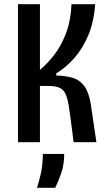

<svg xmlns="http://www.w3.org/2000/svg" viewBox="-20 -680 521 918"><path d="M66 0V-660H171V-346Q205 -374 238 -416Q271 -458 294.5 -518Q318 -578 322 -660H435Q429 -575 402 -511Q375 -447 335 -402Q295 -357 249 -329V-319Q293 -318 327 -308Q361 -298 383 -268.5Q405 -239 414 -182L441 0H332L316 -125Q309 -181 300.5 -212Q292 -243 272.5 -256Q253 -269 214 -269H171V0ZM157 218Q177 152 181 117Q185 82 185 56H287Q287 106 273 147Q259 188 244 218Z"/></svg>

Font: Bricolage Grotesque 12pt Condensed Medium
Style: Regular
Weight: 500
Width: 3
Designer: Mathieu Triay
Foundry: Atelier Triay
Version: Version 1.001; ttfautohint (v1.8.4.7-5d5b);gftools[0.9.33.de